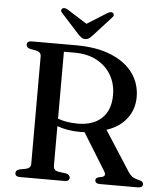

<svg xmlns="http://www.w3.org/2000/svg" viewBox="-59 -936 834 987"><g transform="rotate(5 358.0 -442.5)"><path d="M643 -462Q643 -397 605.5 -349.2Q568 -301.5 503 -281L636 -74.5Q645 -60.5 655.8 -52.2Q666.5 -44 686 -39.5Q703.5 -35.5 709 -30.8Q714.5 -26 714.5 -18.5Q714.5 0 688.5 0H493.5Q468.5 0 468.5 -18.5Q468.5 -29 484 -34L502.5 -38Q524 -44.5 509.5 -68L391.5 -259Q381.5 -258 371 -258Q302.5 -258 250 -277.5V-72Q250 -51 272.5 -45L317 -39Q336 -33 336 -18.5Q336 0 311.5 0H81Q56 0 56 -18.5Q56 -33.5 75.5 -39L108 -45Q133 -51 133 -72V-628Q133 -649 108 -655L75.5 -661Q56 -666.5 56 -681.5Q56 -700 81 -700H309.5Q416.5 -700 491 -669.2Q565.5 -638.5 604.2 -584.8Q643 -531 643 -462ZM250 -661.5V-316Q295 -299.5 352.5 -299.5Q431.5 -299.5 476.2 -341.2Q521 -383 521 -461.5Q521 -519.5 494.8 -564.5Q468.5 -609.5 420.2 -635.5Q372 -661.5 306 -661.5ZM390 -757.5Q380.5 -747.5 372.8 -741.8Q365 -736 353.5 -736Q342 -736 334 -741.8Q326 -747.5 316 -757.5L224 -859Q217 -866 217.5 -872.2Q218 -878.5 222.5 -882Q232.5 -889.5 250 -879.5L353 -814.5L456.5 -879.5Q474 -889.5 484 -882Q488.5 -878.5 489 -872.2Q489.5 -866 482.5 -859Z"/></g></svg>

Font: Fraunces 9pt S000
Style: Regular
Weight: 400
Version: Version 1.000; ttfautohint (v1.8.3)